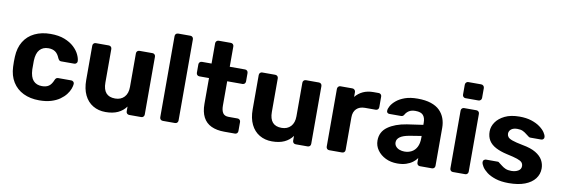

<svg xmlns="http://www.w3.org/2000/svg" viewBox="-54 -1129 4495 1538"><g transform="rotate(10 2193.5 -360.5)"><path d="M294 10Q221 10 165.5 -17Q110 -44 78 -95.5Q46 -147 43 -219Q42 -235 42 -259.5Q42 -284 43 -300Q46 -373 77.5 -424.5Q109 -476 165 -503Q221 -530 294 -530Q361 -530 408 -511.5Q455 -493 485 -465Q515 -437 529.5 -406.5Q544 -376 545 -353Q546 -343 538.5 -335.5Q531 -328 521 -328H414Q404 -328 398.5 -333.5Q393 -339 388 -349Q374 -384 352 -399Q330 -414 297 -414Q252 -414 226 -385Q200 -356 198 -295Q197 -256 198 -224Q201 -162 226.5 -134Q252 -106 297 -106Q332 -106 353 -121Q374 -136 388 -171Q392 -181 398 -186.5Q404 -192 414 -192H521Q531 -192 538.5 -184.5Q546 -177 545 -167Q544 -150 535.5 -127Q527 -104 508.5 -80Q490 -56 461 -35.5Q432 -15 390.5 -2.5Q349 10 294 10Z M834 10Q776 10 731.5 -16.5Q687 -43 662.5 -93.5Q638 -144 638 -216V-495Q638 -506 645 -513Q652 -520 662 -520H768Q779 -520 786 -513Q793 -506 793 -495V-222Q793 -110 891 -110Q938 -110 965.5 -139.5Q993 -169 993 -222V-495Q993 -506 1000 -513Q1007 -520 1018 -520H1124Q1134 -520 1141 -513Q1148 -506 1148 -495V-25Q1148 -14 1141 -7Q1134 0 1124 0H1026Q1015 0 1008 -7Q1001 -14 1001 -25V-64Q975 -28 934 -9Q893 10 834 10Z M1299 0Q1288 0 1281 -7Q1274 -14 1274 -25V-685Q1274 -696 1281 -703Q1288 -710 1299 -710H1399Q1409 -710 1416 -703Q1423 -696 1423 -685V-25Q1423 -14 1416 -7Q1409 0 1399 0Z M1799 0Q1737 0 1693 -20.5Q1649 -41 1626.5 -84Q1604 -127 1604 -192V-402H1526Q1515 -402 1508 -409Q1501 -416 1501 -427V-495Q1501 -506 1508 -513Q1515 -520 1526 -520H1604V-685Q1604 -696 1611.5 -703Q1619 -710 1629 -710H1727Q1738 -710 1745 -703Q1752 -696 1752 -685V-520H1877Q1887 -520 1894 -513Q1901 -506 1901 -495V-427Q1901 -416 1894 -409Q1887 -402 1877 -402H1752V-204Q1752 -166 1765.5 -144.5Q1779 -123 1813 -123H1886Q1896 -123 1903 -116Q1910 -109 1910 -99V-25Q1910 -14 1903 -7Q1896 0 1886 0Z M2188 10Q2130 10 2085.5 -16.5Q2041 -43 2016.5 -93.5Q1992 -144 1992 -216V-495Q1992 -506 1999 -513Q2006 -520 2016 -520H2122Q2133 -520 2140 -513Q2147 -506 2147 -495V-222Q2147 -110 2245 -110Q2292 -110 2319.5 -139.5Q2347 -169 2347 -222V-495Q2347 -506 2354 -513Q2361 -520 2372 -520H2478Q2488 -520 2495 -513Q2502 -506 2502 -495V-25Q2502 -14 2495 -7Q2488 0 2478 0H2380Q2369 0 2362 -7Q2355 -14 2355 -25V-64Q2329 -28 2288 -9Q2247 10 2188 10Z M2652 0Q2642 0 2635 -7Q2628 -14 2628 -25V-495Q2628 -505 2635 -512.5Q2642 -520 2652 -520H2750Q2760 -520 2767.5 -512.5Q2775 -505 2775 -495V-455Q2800 -486 2836.5 -503Q2873 -520 2921 -520H2964Q2974 -520 2981 -513Q2988 -506 2988 -495V-409Q2988 -398 2981 -391Q2974 -384 2964 -384H2876Q2832 -384 2807 -359.5Q2782 -335 2782 -290V-25Q2782 -14 2775 -7Q2768 0 2757 0Z M3207 10Q3154 10 3112 -10.5Q3070 -31 3045 -66Q3020 -101 3020 -144Q3020 -215 3077.5 -256Q3135 -297 3229 -312L3360 -331V-349Q3360 -388 3342 -409Q3324 -430 3279 -430Q3246 -430 3226 -417Q3206 -404 3195 -383Q3187 -370 3172 -370H3077Q3066 -370 3060 -376.5Q3054 -383 3055 -392Q3055 -409 3068 -432Q3081 -455 3108 -477.5Q3135 -500 3177 -515Q3219 -530 3280 -530Q3343 -530 3388 -515Q3433 -500 3460 -473Q3487 -446 3500 -410.5Q3513 -375 3513 -334V-25Q3513 -14 3506 -7Q3499 0 3488 0H3390Q3380 0 3373 -7Q3366 -14 3366 -25V-62Q3353 -43 3331 -26.5Q3309 -10 3278.5 0Q3248 10 3207 10ZM3247 -94Q3280 -94 3306 -108Q3332 -122 3347 -151Q3362 -180 3362 -224V-241L3269 -226Q3215 -217 3190 -199Q3165 -181 3165 -155Q3165 -136 3176.5 -122Q3188 -108 3207 -101Q3226 -94 3247 -94Z M3658 0Q3648 0 3641 -7Q3634 -14 3634 -25V-495Q3634 -506 3641 -513Q3648 -520 3658 -520H3758Q3769 -520 3776 -513Q3783 -506 3783 -495V-25Q3783 -14 3776 -7Q3769 0 3758 0ZM3655 -600Q3645 -600 3638 -607Q3631 -614 3631 -625V-705Q3631 -716 3638 -723.5Q3645 -731 3655 -731H3760Q3771 -731 3778.5 -723.5Q3786 -716 3786 -705V-625Q3786 -614 3778.5 -607Q3771 -600 3760 -600Z M4113 10Q4051 10 4006.5 -4.5Q3962 -19 3934.5 -40Q3907 -61 3893.5 -82.5Q3880 -104 3879 -119Q3878 -130 3886 -137Q3894 -144 3902 -144H3999Q4002 -144 4005 -143Q4008 -142 4011 -138Q4024 -129 4038 -117.5Q4052 -106 4070.5 -98Q4089 -90 4117 -90Q4150 -90 4173 -103.5Q4196 -117 4196 -142Q4196 -160 4185.5 -172Q4175 -184 4146 -194Q4117 -204 4060 -216Q4006 -228 3968 -248Q3930 -268 3911 -298.5Q3892 -329 3892 -372Q3892 -411 3916.5 -447Q3941 -483 3989 -506.5Q4037 -530 4109 -530Q4164 -530 4205.5 -516.5Q4247 -503 4275 -482.5Q4303 -462 4317.5 -440.5Q4332 -419 4333 -403Q4334 -393 4327 -386Q4320 -379 4311 -379H4222Q4217 -379 4213 -380.5Q4209 -382 4206 -385Q4194 -393 4181.5 -403.5Q4169 -414 4152 -422Q4135 -430 4108 -430Q4075 -430 4057.5 -415.5Q4040 -401 4040 -379Q4040 -365 4049 -353Q4058 -341 4086 -331Q4114 -321 4171 -310Q4239 -298 4279 -274Q4319 -250 4336.5 -218.5Q4354 -187 4354 -151Q4354 -104 4326 -67.5Q4298 -31 4244.5 -10.5Q4191 10 4113 10Z"/></g></svg>

Font: Rubik SemiBold
Style: Regular
Weight: 600
Designer: Hubert and Fischer
Foundry: Hubert and Fischer
Version: Version 2.300;gftools[0.9.30]